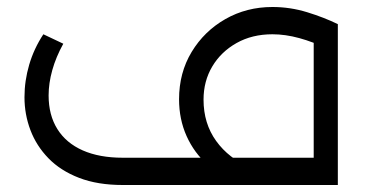

<svg xmlns="http://www.w3.org/2000/svg" viewBox="-20 -529 1050 549"><path d="M620 -78V0H331Q259 0 206 -20.5Q153 -41 118.5 -76.5Q84 -112 67 -157Q50 -202 50 -251Q50 -298 63.5 -344Q77 -390 104 -431L161 -404Q140 -366 129.5 -328.5Q119 -291 119 -256Q119 -200 144 -160Q169 -120 216.5 -99Q264 -78 331 -78ZM362 0Q350 0 346 -11Q342 -22 342 -40Q342 -58 346 -68Q350 -78 362 -78ZM362 0V-78H877V-460H946V0ZM664 -4Q613 -23 574 -57.5Q535 -92 513.5 -140Q492 -188 492 -245Q492 -321 528 -380.5Q564 -440 624.5 -474.5Q685 -509 759 -509Q810 -509 858.5 -494Q907 -479 946 -460L915 -390Q876 -409 836 -420Q796 -431 759 -431Q701 -431 656.5 -406Q612 -381 587 -339Q562 -297 562 -244Q562 -176 598 -126Q634 -76 696 -50Z"/></svg>

Font: Alexandria Light
Style: Regular
Weight: 300
Designer: Mohamed Gaber
Foundry: Kief Type Foundry
Version: Version 5.100